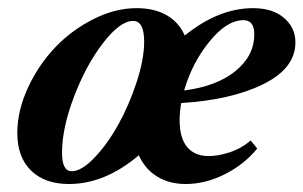

<svg xmlns="http://www.w3.org/2000/svg" viewBox="-20 -445 752 476"><path d="M150.9 11.2Q91.3 11.2 57.1 -22Q22.9 -55.2 22.9 -115.2Q22.9 -170.4 49.1 -227.1Q75.2 -283.7 116.2 -326.9Q157.2 -370.1 211.4 -397.5Q265.6 -424.8 318.4 -424.8Q362.8 -424.8 393.3 -407.2Q423.8 -389.6 438 -356.9Q522 -424.8 607.4 -424.8Q655.8 -424.8 684.1 -400.6Q712.4 -376.5 712.4 -339.8Q712.4 -275.9 633.3 -236.6Q554.2 -197.3 429.2 -189.5Q425.3 -167 425.3 -147.5Q425.3 -102.5 444.1 -80.3Q462.9 -58.1 497.1 -58.1Q521 -58.1 549.6 -67.4Q578.1 -76.7 601.6 -96.7L617.7 -76.7Q585.4 -37.1 537.1 -12.9Q488.8 11.2 440.4 11.2Q399.9 11.2 369.6 -7.3Q339.4 -25.9 324.2 -60.1Q240.2 11.2 150.9 11.2ZM583.5 -395Q542.5 -395 499.5 -342.3Q456.5 -289.6 436.5 -220.7Q517.1 -231 563.7 -268.8Q610.4 -306.6 610.4 -359.9Q610.4 -395 583.5 -395ZM157.7 -20.5Q182.1 -20.5 214.1 -54Q246.1 -87.4 272.9 -135.5Q299.8 -183.6 318.6 -241Q337.4 -298.3 337.4 -341.8Q337.4 -393.1 310.1 -393.1Q277.8 -393.1 235.6 -338.4Q193.4 -283.7 163.6 -205.6Q133.8 -127.4 133.8 -66.4Q133.8 -20.5 157.7 -20.5Z"/></svg>

Font: Elstob 18pt
Style: Bold Italic
Weight: 700
Italic angle: -20°
Designer: Peter S. Baker
Version: Version 1.015